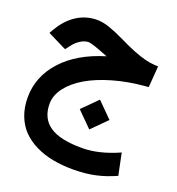

<svg xmlns="http://www.w3.org/2000/svg" viewBox="-144 -588 967 1047"><g transform="rotate(20 339.5 -65.0)"><path d="M357.2 -301.3Q259.4 -340.6 240.3 -340.6Q218.6 -340.6 195.2 -326.7Q171.8 -312.8 155.2 -291.2L141.6 -273.6L131.5 -260.5L116.4 -267.5L40.3 -305.3L21.2 -314.9L31.7 -333.5L39.8 -346.6Q56.9 -374.8 78.3 -397.5Q99.7 -420.2 125.2 -436.5Q150.6 -452.9 180.1 -461.7Q209.6 -470.5 240.8 -470.5Q274.6 -470.5 312.8 -457.7Q351.1 -444.8 402 -420.2Q454.4 -394.5 493.2 -379.1Q532 -363.7 562.2 -355.9Q592.4 -348.1 619.6 -346.6L640.3 -345.6L638.8 -324.9L632.2 -239.3L630.7 -222.2L613.6 -220.7Q514.9 -212.6 429 -187.9Q343.1 -163.2 282.9 -127.7Q222.7 -92.2 188.2 -46.6Q153.7 -1 153.7 47.9Q153.7 131.5 213.4 173Q273 214.6 402 214.6Q499.7 214.6 614.6 163.2L619.6 188.4L637.3 274.1L640.8 289.2Q611.6 302.3 584.6 311.6Q557.7 320.9 527.7 327.7Q497.7 334.5 464.7 337.8Q431.7 341.1 395 341.1Q331.5 341.1 276.8 330.5Q222.2 319.9 176.3 297.2Q130.5 274.6 98.2 241.6Q66 208.6 47.9 161.2Q29.7 113.9 29.7 55.9Q29.7 -65.5 115.4 -159.9Q201 -254.4 357.2 -301.3ZM324.9 12.6 398 -60.5 404.5 -67 411.1 -60.5 484.6 13.1 491.2 19.6 484.6 26.2 411.6 99.2 405 105.8 398.5 99.2 324.9 25.7 318.4 19.1Z"/></g></svg>

Font: Vazir FD
Style: Bold
Weight: 700
Foundry: DejaVu fonts team - Redesigned by Saber Rastikerdar
Version: Version 21.10;October 20, 2019;FontCreator 12.0.0.2547 64-bi